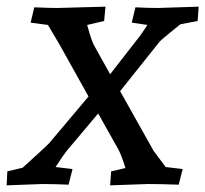

<svg xmlns="http://www.w3.org/2000/svg" viewBox="-26 -553 617 577"><path d="M240 -263 153 -419 118 -478 66 -485 77 -531Q126 -529 146 -529L291 -533L287 -490L236 -478Q248 -433 257 -416L305 -330L386 -434Q397 -447 417 -478L370 -485L381 -531Q421 -529 448 -529L571 -533L568 -490L516 -480Q510 -475 495 -463Q459 -434 453 -427L335 -279L436 -99Q462 -64 472 -51L523 -45L511 2Q457 0 418 0L305 4L308 -38L351 -48Q338 -90 328 -107L269 -212L174 -99Q165 -88 141 -51L192 -45L180 2Q135 0 101 0L-6 4L-4 -38L42 -49Q115 -115 122 -123Z"/></svg>

Font: Andada SC
Style: Italic
Weight: 400
Italic angle: -8.29999°
Designer: Carolina Giovagnoli
Foundry: Carolina Giovagnoli
Version: Version 1.003